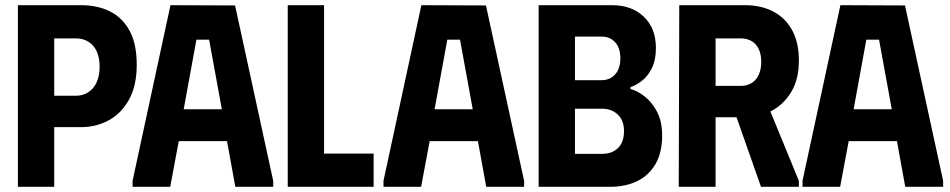

<svg xmlns="http://www.w3.org/2000/svg" viewBox="-20 -720 3662 740"><path d="M49 0V-700H292Q356 -700 404 -676Q452 -652 479.5 -601.5Q507 -551 507 -470Q507 -390 477.5 -336.5Q448 -283 399.5 -256.5Q351 -230 292 -230H189V0ZM189 -351H273Q300 -351 321 -365Q342 -379 353 -404Q364 -429 364 -463Q364 -497 353 -521.5Q342 -546 321 -559Q300 -572 273 -572H189Z M491 0V-23L637 -700L886 -699L1033 -23V0H887L855 -176H669L636 0ZM688 -299H835L786 -567H737Z M1089 -700H1229V-128H1420V0H1089Z M1458 0V-23L1604 -700L1853 -699L2000 -23V0H1854L1822 -176H1636L1603 0ZM1655 -299H1802L1753 -567H1704Z M2056 0H2331Q2391 0 2436 -22Q2481 -44 2506.5 -88Q2532 -132 2532 -197Q2532 -252 2512.5 -289Q2493 -326 2465 -348Q2437 -370 2410 -377V-384Q2431 -391 2454 -408.5Q2477 -426 2492.5 -457.5Q2508 -489 2508 -535Q2508 -611 2461.5 -655.5Q2415 -700 2339 -700H2056ZM2196 -127V-301H2301Q2337 -301 2361 -278.5Q2385 -256 2385 -215Q2385 -172 2362 -149.5Q2339 -127 2301 -127ZM2196 -411V-579H2299Q2331 -579 2351 -557Q2371 -535 2371 -495Q2371 -456 2351 -433.5Q2331 -411 2299 -411Z M2598 -700H2738V0H2596ZM2852 -700Q2912 -700 2958.5 -676.5Q3005 -653 3032 -605.5Q3059 -558 3059 -487Q3059 -414 3029.5 -365.5Q3000 -317 2953.5 -292.5Q2907 -268 2854 -268H2664V-700ZM2736 -389H2835Q2859 -389 2877 -400Q2895 -411 2904.5 -432.5Q2914 -454 2914 -481Q2914 -510 2904.5 -530.5Q2895 -551 2877 -561.5Q2859 -572 2835 -572H2736ZM2792 -344 2926 -347 3059 -23V0H2913Z M3073 0V-23L3219 -700L3468 -699L3615 -23V0H3469L3437 -176H3251L3218 0ZM3270 -299H3417L3368 -567H3319Z"/></svg>

Font: Phudu Light SemiBold
Style: Regular
Weight: 600
Version: Version 1.005;gftools[0.9.23]